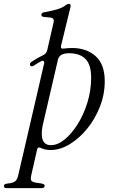

<svg xmlns="http://www.w3.org/2000/svg" viewBox="-121 -763 579 988"><path d="M-88 205Q-101 205 -101 194Q-101 184 -85 182L-71 180Q-51 177 -41.5 168.5Q-32 160 -27 138L106 -436Q108 -444 103.5 -448.5Q99 -453 91 -448Q81 -443 72 -437.5Q63 -432 54 -426Q45 -420 39 -422.5Q33 -425 33 -432Q33 -439 43 -446Q71 -465 101 -479Q118 -487 122 -505L153 -640Q158 -658 153.5 -665Q149 -672 135 -673L105 -676Q90 -677 92 -689Q94 -698 106 -700Q142 -706 171.5 -714.5Q201 -723 218 -737Q226 -743 233 -743Q245 -743 242 -728L193 -527Q190 -510 206 -513Q229 -516 250 -516Q324 -516 371 -474Q418 -432 418 -345Q418 -277 393 -213.5Q368 -150 327 -100Q286 -50 237 -20.5Q188 9 139 9Q112 9 88 -2Q73 -9 70 6L40 138Q35 160 40.5 167Q46 174 65 177L91 181Q109 184 109 193Q109 205 92 205ZM141 -16Q176 -16 212 -45.5Q248 -75 279 -124.5Q310 -174 329 -236Q348 -298 348 -363Q348 -430 319 -459.5Q290 -489 234 -489Q184 -489 177 -455L98 -115Q80 -16 141 -16Z"/></svg>

Font: Instrument Serif
Style: Italic
Weight: 400
Italic angle: -13°
Designer: Rodrigo Fuenzalida
Foundry: fragTYPE
Version: Version 1.000; ttfautohint (v1.8.4.7-5d5b);gftools[0.9.27]